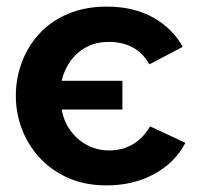

<svg xmlns="http://www.w3.org/2000/svg" viewBox="-20 -553 617 582"><path d="M28 -263Q28 -315 46 -363.5Q64 -412 99 -450.5Q134 -489 186 -511Q238 -533 304 -533Q385 -533 444 -500Q503 -467 534 -411L433 -358Q412 -394 381 -410Q350 -426 310 -426Q271 -426 241.5 -410Q212 -394 193 -367Q174 -340 167 -308H351V-221H167Q173 -186 193 -158Q213 -130 243.5 -113.5Q274 -97 311 -97Q351 -97 382.5 -115.5Q414 -134 435 -170L542 -120Q510 -59 446.5 -25Q383 9 303 9Q238 9 187 -13.5Q136 -36 100.5 -74.5Q65 -113 46.5 -161.5Q28 -210 28 -263Z"/></svg>

Font: YasnoRaleway
Style: Bold
Weight: 700
Designer: Matt McInerney, Pablo Impallari, Rodrigo Fuenzalida
Foundry: Matt McInerney, Pablo Impallari, Rodrigo Fuenzalida
Version: Version 4.026